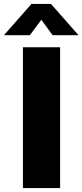

<svg xmlns="http://www.w3.org/2000/svg" viewBox="-52 -951 417 971"><path d="M64 -712H252V0H64ZM-32 -773 107 -931H206L345 -773H214L157 -851L99 -773Z"/></svg>

Font: Muli Black
Style: Regular
Weight: 900
Designer: Vernon Adams
Foundry: Vernon Adams
Version: Version 2.001